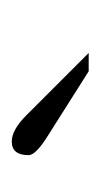

<svg xmlns="http://www.w3.org/2000/svg" viewBox="57 -610 169 323"><g transform="rotate(-90 141.5 -448.5)"><path d="M183.1 -383.8 75.2 -452.1Q42 -472.7 42 -484.9Q42 -513.2 64.9 -513.2Q84.5 -513.2 108.9 -488.8L213.9 -383.8Z"/></g></svg>

Font: Scheherazade Urdu
Style: Regular
Weight: 400
Designer: SIL International
Foundry: SIL International
Version: Version 1.005 (build 117/117)